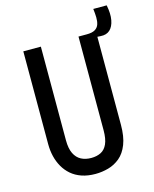

<svg xmlns="http://www.w3.org/2000/svg" viewBox="-117 -851 755 941"><g transform="rotate(-15 260.5 -380.0)"><path d="M250 12Q211 12 180.5 1.5Q150 -9 128 -28Q106 -47 91.5 -72.5Q77 -98 70 -127.5Q63 -157 63 -189V-660H152V-185Q152 -143 164.5 -117.5Q177 -92 199 -80.5Q221 -69 250 -69Q278 -69 299 -79.5Q320 -90 331.5 -115.5Q343 -141 343 -185V-660H432V-189Q432 -129 416.5 -89.5Q401 -50 374.5 -28Q348 -6 315.5 3Q283 12 250 12ZM449 -634 383 -638 385 -660Q413 -660 427.5 -669Q442 -678 447 -693.5Q452 -709 451.5 -729Q451 -749 448 -772H516Q525 -728 519 -696Q513 -664 495.5 -648Q478 -632 449 -634Z"/></g></svg>

Font: Bricolage Grotesque Condensed
Style: Regular
Weight: 400
Width: 3
Designer: Mathieu Triay
Foundry: Atelier Triay
Version: Version 1.000;gftools[0.9.30]